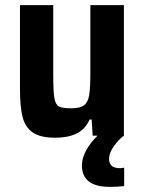

<svg xmlns="http://www.w3.org/2000/svg" viewBox="-20 -530 562 750"><path d="M465 125V197Q438 200 409 200Q300 200 300 116Q300 88 316.5 57.5Q333 27 361 0H342L338 -63H330Q313 -25 279.5 -8.5Q246 8 196 8Q138 8 108 -12.5Q78 -33 68 -73.5Q58 -114 58 -184V-510H188V-236Q188 -172 192.5 -146.5Q197 -121 210.5 -114Q224 -107 258 -107Q293 -107 308.5 -119Q324 -131 328.5 -159Q333 -187 333 -246V-510H464V0Q443 15 424.5 41.5Q406 68 406 90Q406 108 416 117.5Q426 127 450 127Z"/></svg>

Font: Saira Semi Condensed SemiBold
Style: Regular
Weight: 600
Width: 4
Designer: Hector Gatti with collaboration of the Omnibus-Type team
Foundry: Omnibus-Type
Version: Version 1.001; ttfautohint (v1.8)